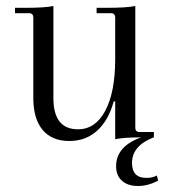

<svg xmlns="http://www.w3.org/2000/svg" viewBox="-20 -458 563 640"><path d="M503 127 507 144Q474 162 440 162Q406 162 386.5 144.5Q367 127 367 96Q367 30 450 0H444Q394 0 364 6V-120H359Q342 -57 304 -22.5Q266 12 211 12Q153 12 122 -25Q91 -62 91 -132V-399Q91 -414 77 -414H30V-432H68Q130 -432 158 -438V-131Q158 -27 240 -27Q298 -27 331 -89Q364 -151 364 -261V-399Q364 -414 350 -414H302V-432H341Q401 -432 431 -438V-32Q431 -18 445 -18H493V0H492Q420 28 420 85Q420 135 468 135Q488 135 503 127Z"/></svg>

Font: Arapey Thin
Style: Regular
Weight: 100
Designer: Eduardo Rodriguez Tunni
Foundry: Eduardo Rodriguez Tunni
Version: Version 4.000;hotconv 1.0.109;makeotfexe 2.5.65596